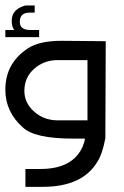

<svg xmlns="http://www.w3.org/2000/svg" viewBox="-20 -519 465 719"><path d="M78.1 -498.5H109.9V-471.7H90.3Q54.2 -471.7 54.2 -437Q54.2 -406.7 93.3 -406.7H126.5V-379.9H0V-406.7H33.2Q23.9 -419.4 23.9 -441.4Q23.9 -481 66.4 -495.6Q71.8 -498.5 78.1 -498.5ZM210.4 -366.2 376 -364.7 374.5 -1Q362.8 59.1 345.7 85Q290 180.7 139.6 180.7H75.2V113.8H131.3Q253.4 113.8 290 28.8Q297.9 8.8 297.9 0H252.9Q109.4 0 65.4 -42Q0 -100.1 0 -183.1Q0 -283.2 85.9 -338.9Q129.4 -366.2 210.4 -366.2ZM190.4 -68.4H307.6V-293.9H190.4Q142.6 -292 108.4 -261.7Q71.3 -229.5 71.3 -178.7Q71.3 -132.8 108.4 -100.6Q142.6 -70.3 190.4 -68.4Z"/></svg>

Font: Gasq
Style: Regular
Weight: 400
Designer: Husham Jawad
Version: Version 1.00;December 29, 2020;FontCreator 13.0.0.2683 32-bi